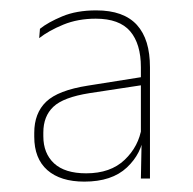

<svg xmlns="http://www.w3.org/2000/svg" viewBox="-20 -666 372 370"><path d="M251.5 -322 253 -399.5 251.5 -401.5V-508V-536.5Q251.5 -581.5 230.8 -605.8Q210 -630 164.5 -630Q130 -630 102 -618.5Q74 -607 55.5 -592.5L57 -610.5Q72.5 -623 100 -634.5Q127.5 -646 165.5 -646Q192 -646 211.5 -639Q231 -632 243.8 -618Q256.5 -604 262.8 -583.5Q269 -563 269 -536.5V-322ZM142.5 -316Q96.5 -316 71.2 -338.2Q46 -360.5 46 -402.5V-410Q46 -448 69 -470Q92 -492 149.5 -501L256.5 -518L257.5 -502.5L152.5 -486.5Q102 -478.5 82.8 -460.2Q63.5 -442 63.5 -410.5V-403.5Q63.5 -370.5 84.2 -351.2Q105 -332 146 -332Q193 -332 220.2 -358Q247.5 -384 253 -420.5L261.5 -407.5H257Q253.5 -370.5 224.5 -343.2Q195.5 -316 142.5 -316Z"/></svg>

Font: Anek Latin Thin
Style: Regular
Weight: 250
Designer: Yesha Goshar
Foundry: Ek Type
Version: Version 1.003